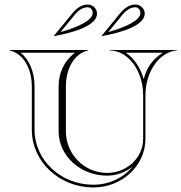

<svg xmlns="http://www.w3.org/2000/svg" viewBox="-20 -820 798 845"><path d="M428 -661C527 -679 617 -711 617 -760C617 -782 598 -800 576 -800C547 -800 525 -782 505 -757L427 -662ZM218 -661C317 -679 407 -711 407 -760C407 -782 388 -800 366 -800C337 -800 315 -782 295 -757L217 -662ZM456.4 -678.9 514.3 -749.4C533.7 -773.7 552.5 -788 576 -788C588.1 -788 598 -776.8 598 -763C598 -729.2 528.9 -699.2 456.4 -678.9ZM246.4 -678.9 304.3 -749.4C323.7 -773.7 342.5 -788 366 -788C378.1 -788 388 -776.8 388 -763C388 -729.2 318.9 -699.2 246.4 -678.9ZM620 -209V-400C620 -504.8 681 -591 758 -598V-600H462V-598C543.7 -598 610 -509.3 610 -400V-209C610 -126.2 538.9 -59 451.3 -59C351.2 -59 270 -141 270 -242V-440C270 -517.1 306.3 -584.5 368 -598V-600H22V-598C83.7 -584.5 120 -517.1 120 -440V-249C120 -108.5 241 5 391 5C517 5 620 -90.6 620 -209ZM564.5 -87.8C525 -38.8 461.9 -7 391 -7C247 -7 132 -115.8 132 -249V-440C132 -500.8 110.1 -557 70.6 -588H309.4C262.4 -551.2 238 -499.9 238 -440V-242C238 -134.4 333.6 -47 451.3 -47C494.5 -47 534.3 -62.5 564.5 -87.8ZM696.5 -588C652.6 -560.4 624.6 -521.7 612.5 -471.3C598.5 -522 569.5 -564.4 533.5 -588Z"/></svg>

Font: Sortefax
Style: Medium
Weight: 500
Designer: gluk
Foundry: gluk
Version: Version 0.261